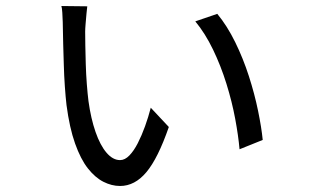

<svg xmlns="http://www.w3.org/2000/svg" viewBox="-20 -592 1040 638"><path d="M270 -571Q269 -565 267.5 -548Q266 -531 264.5 -513.5Q263 -496 263 -487Q263 -470 263.5 -441Q264 -412 265 -378.5Q266 -345 268.5 -312.5Q271 -280 274 -256Q282 -198 297.5 -153.5Q313 -109 334 -84.5Q355 -60 379 -60Q395 -60 410 -75.5Q425 -91 438 -116.5Q451 -142 462 -172.5Q473 -203 481 -234L541 -170Q505 -66 466.5 -20Q428 26 379 26Q351 26 323.5 12Q296 -2 272 -32.5Q248 -63 229.5 -115Q211 -167 201 -243Q198 -269 195.5 -304.5Q193 -340 192 -377Q191 -414 190 -445Q189 -476 189 -493Q189 -502 188.5 -518.5Q188 -535 187 -550.5Q186 -566 184 -572ZM702 -546Q735 -506 761.5 -452Q788 -398 807 -339Q826 -280 837.5 -224Q849 -168 853 -127L776 -96Q772 -141 761.5 -197.5Q751 -254 732.5 -313.5Q714 -373 688 -427Q662 -481 629 -521Z"/></svg>

Font: Noto Sans TC
Style: Regular
Weight: 400
Designer: Ryoko NISHIZUKA  (kana, bopomofo & ideographs); Paul D. Hunt (Latin, Greek & Cyrillic); Sandoll Communications , Soo-you
Foundry: Adobe
Version: Version 2.004-H2;hotconv 1.0.118;makeotfexe 2.5.65603